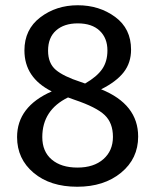

<svg xmlns="http://www.w3.org/2000/svg" viewBox="-20 -699 591 731"><path d="M365 -359Q506 -302 506 -179Q506 -95 441 -41.5Q376 12 274 12Q171 12 108 -41Q45 -94 45 -177Q45 -293 177 -351Q73 -403 73 -507Q73 -587 133.5 -633Q194 -679 276 -679Q358 -679 418.5 -634.5Q479 -590 479 -510Q479 -460 451 -424Q423 -388 365 -359ZM276 -610Q224 -610 193.5 -583Q163 -556 163 -506Q163 -458 192.5 -433Q222 -408 287 -387L304 -381Q349 -407 369 -436Q389 -465 389 -507Q389 -554 359.5 -582Q330 -610 276 -610ZM264 -319 239 -328Q141 -280 141 -177Q141 -122 177 -91.5Q213 -61 275 -61Q337 -61 373.5 -93Q410 -125 410 -178Q410 -231 378.5 -261Q347 -291 264 -319Z"/></svg>

Font: Fira Sans
Style: Regular
Weight: 400
Designer: Carrois Corporate & Edenspiekermann AG
Foundry: Carrois Corporate GbR & Edenspiekermann AG
Version: Version 4.106;PS 004.106;hotconv 1.0.70;makeotf.lib2.5.58329